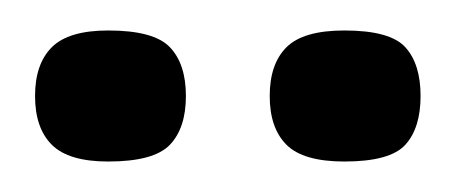

<svg xmlns="http://www.w3.org/2000/svg" viewBox="-20 -637 301 126"><path d="M102 -574Q102 -553 91.5 -542Q81 -531 51 -531Q25 -531 14 -542Q3 -553 3 -574Q3 -595 14 -606Q25 -617 51 -617Q81 -617 91.5 -606Q102 -595 102 -574ZM256 -574Q256 -553 246 -542Q236 -531 206 -531Q179 -531 168 -542Q157 -553 157 -574Q157 -595 168 -606Q179 -617 206 -617Q236 -617 246 -606Q256 -595 256 -574Z"/></svg>

Font: Glory Thin SemiBold
Style: Regular
Weight: 600
Version: Version 1.011